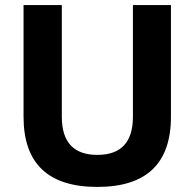

<svg xmlns="http://www.w3.org/2000/svg" viewBox="-20 -734 771 764"><path d="M367.3 9.8Q73.7 9.8 73.7 -269.4V-713.9H226V-269.4Q226 -117.7 367.4 -117.7Q508.9 -117.7 508.9 -269.4V-713.9H660.2V-269.4Q660.2 9.8 367.3 9.8Z"/></svg>

Font: Nokora
Style: Regular
Weight: 400
Designer: Danh Hong
Foundry: Danh Hong
Version: Version 9.000